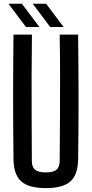

<svg xmlns="http://www.w3.org/2000/svg" viewBox="-20 -982 482 1010"><path d="M221 7.5Q131 7.5 91.5 -28Q52 -63.5 51 -144.5Q49 -309 49 -472.2Q49 -635.5 51 -800H148Q146.5 -690.5 146.2 -579.2Q146 -468 146.5 -356.5Q147 -245 147.5 -135.5Q147.5 -103.5 164.5 -89.2Q181.5 -75 221 -75Q260.5 -75 277.2 -89.2Q294 -103.5 294 -135.5Q295 -245 295.5 -356.5Q296 -468 296 -579.2Q296 -690.5 294 -800H391Q393 -635.5 393.2 -472.2Q393.5 -309 391 -144.5Q390 -63.5 350.8 -28Q311.5 7.5 221 7.5ZM244 -840 152 -962.5H222.5L314.5 -840ZM116.5 -840 24.5 -962.5H95L187.5 -840Z"/></svg>

Font: Big Shoulders Text Thin SemiBold
Style: Regular
Weight: 600
Version: Version 2.002